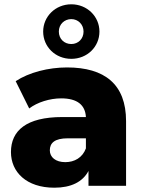

<svg xmlns="http://www.w3.org/2000/svg" viewBox="-20 -865 667 894"><path d="M380 -174C364 -131 327 -110 284 -110C239 -110 212 -133 212 -165C212 -199 234 -221 296 -221H380ZM312 -660C279 -660 254 -684 254 -718C254 -752 280 -776 312 -776C344 -776 369 -751 369 -718C369 -684 344 -660 312 -660ZM233 9C311 9 365 -18 392 -69V0H567V-301C567 -473 467 -551 292 -551C206 -551 115 -528 53 -487L116 -360C154 -389 212 -407 265 -407C340 -407 377 -376 380 -320H270C103 -320 31 -257 31 -157C31 -64 103 9 233 9ZM312 -591C386 -591 443 -647 443 -718C443 -788 386 -845 312 -845C238 -845 181 -788 181 -718C181 -647 238 -591 312 -591Z"/></svg>

Font: Montserrat-Alt1 ExtBd
Style: Regular
Weight: 800
Designer: Differentunic
Foundry: Differentunic
Version: Version 7.222